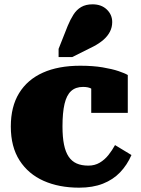

<svg xmlns="http://www.w3.org/2000/svg" viewBox="-20 -857 651 888"><path d="M389 -91Q418 -91 441 -104.5Q464 -118 481.5 -140Q499 -162 512 -186L588 -140Q568 -94 535.5 -60Q503 -26 456 -7.5Q409 11 346 11Q253 11 182 -20.5Q111 -52 70.5 -115Q30 -178 30 -272Q30 -364 68.5 -426.5Q107 -489 178.5 -521Q250 -553 351 -553Q410 -553 454.5 -545.5Q499 -538 528.5 -528Q558 -518 571 -510V-335H402V-495Q417 -496 424 -487Q431 -478 433 -466Q435 -454 432.5 -443.5Q430 -433 426 -431Q413 -442 399.5 -448.5Q386 -455 364 -455Q330 -455 309 -436Q288 -417 278.5 -376.5Q269 -336 269 -272Q269 -223 276 -188.5Q283 -154 297.5 -132.5Q312 -111 334.5 -101Q357 -91 389 -91ZM293 -737Q305 -766 319.5 -789Q334 -812 355.5 -824.5Q377 -837 408 -837Q449 -837 474 -813Q499 -789 499 -755Q499 -731 488.5 -710.5Q478 -690 458.5 -673Q439 -656 412 -642L314 -593H251V-631Z"/></svg>

Font: Roboto Serif Black
Style: Regular
Weight: 900
Designer: Greg Gazdowicz
Foundry: Commercial Type
Version: Version 1.008